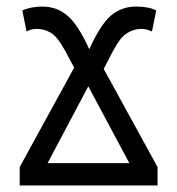

<svg xmlns="http://www.w3.org/2000/svg" viewBox="-20 -565 540 585"><path d="M40 -56 206 -359 178 -411Q156 -452 136 -464.5Q116 -477 92 -477Q75 -477 61 -469L48 -533Q57 -538 74 -541.5Q91 -545 109 -545Q154 -545 186.5 -516.5Q219 -488 252 -415Q286 -490 318 -517.5Q350 -545 395 -545Q434 -545 456 -533L443 -469Q427 -477 411 -477Q388 -477 367 -464Q346 -451 324 -409L296 -355L460 -56V0H40ZM374 -68 249 -302 125 -68Z"/></svg>

Font: Noto Sans Mono UI Cond
Style: Regular
Weight: 400
Width: 3
Monospace: yes
Designer: Monotype Design team
Foundry: Monotype Imaging Inc.
Version: Version 1.000